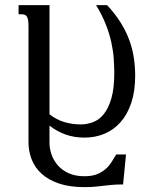

<svg xmlns="http://www.w3.org/2000/svg" viewBox="-20 -539 628 767"><path d="M177.7 -82.5Q204.1 -61.5 235.6 -51.8Q267.1 -42 302.7 -42Q328.1 -42 352.3 -51.3Q376.5 -60.5 395 -83.7Q413.6 -106.9 425 -146.5Q436.5 -186 436.5 -247.1Q436.5 -274.9 434.3 -305.4Q432.1 -335.9 424.8 -369.6Q417.5 -403.3 403.1 -440.4Q388.7 -477.5 363.8 -518.6H407.7Q441.4 -482.4 463.4 -446.5Q485.4 -410.6 497.8 -375.2Q510.3 -339.8 515.1 -305.2Q520 -270.5 520 -236.3Q520 -174.3 504.4 -127.9Q488.8 -81.5 461.4 -50.8Q434.1 -20 397.2 -4.6Q360.4 10.7 317.9 10.7Q275.4 10.7 241 -2Q206.5 -14.6 177.7 -37.1V31.2Q177.7 54.2 185.8 77.9Q193.8 101.6 210.7 121.1Q227.5 140.6 253.9 152.8Q280.3 165 316.9 165Q346.2 165 366 157.5Q385.7 149.9 400.1 137.7Q414.6 125.5 424.6 109.9Q434.6 94.2 444.3 78.1H483.4L471.7 197.8Q445.3 197.8 427.5 199.5Q409.7 201.2 393.6 203.1Q377.4 205.1 359.9 206.8Q342.3 208.5 316.9 208.5Q257.8 208.5 215.6 194.1Q173.3 179.7 146.2 155Q119.1 130.4 106.4 97.7Q93.8 64.9 93.8 28.3V-433.6Q93.8 -448.7 92.3 -458Q90.8 -467.3 87.4 -472.7Q84 -478 79.1 -480Q74.2 -481.9 67.9 -481.9H54.2V-518.6H177.7Z"/></svg>

Font: Arian AMU Serif
Style: Regular
Weight: 400
Designer: Ruben Hakobyan (Tarumian)
Foundry: Ruben Hakobyan (Tarumian)
Version: Version 1.002